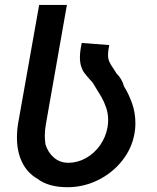

<svg xmlns="http://www.w3.org/2000/svg" viewBox="-20 -745 640 782"><path d="M131.5 -17.5Q91.5 -40.5 70.2 -83.8Q49 -127 49 -185Q49 -214 54 -243.5L139.5 -725H252.5L167 -240Q162.5 -214 162.5 -193Q162.5 -178.5 165 -157.5Q175.5 -123.5 200 -102.8Q224.5 -82 258 -82Q296 -82 330.2 -101.2Q364.5 -120.5 387.8 -153.8Q411 -187 418 -227Q420.5 -240 420.5 -256.5Q420.5 -282.5 412.5 -306.2Q404.5 -330 393 -350Q381.5 -370 357.5 -408.5Q357.5 -408.5 344 -423.5Q331 -438 323.2 -448.5Q315.5 -459 310.5 -474.8Q305.5 -490.5 305.5 -512Q305.5 -535.5 313 -570L425 -561.5Q420 -538 420 -522Q420 -506 424.8 -494.8Q429.5 -483.5 442 -465.5Q439.5 -470 455 -445Q465 -436 473 -422.2Q481 -408.5 485.5 -392.5Q503 -365 517.2 -326.2Q531.5 -287.5 531.5 -242Q531.5 -221.5 528 -202.5Q517.5 -141 477.8 -90.8Q438 -40.5 379.2 -11.5Q320.5 17.5 254.5 17.5Q177 17.5 131.5 -17.5Z"/></svg>

Font: JuliaMono SemiBoldItalic
Style: Regular
Weight: 600
Italic angle: -9°
Monospace: yes
Designer: cormullion
Foundry: corm
Version: Version 0.049; ttfautohint (v1.8.4)